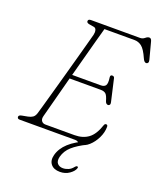

<svg xmlns="http://www.w3.org/2000/svg" viewBox="-166 -825 956 1139"><g transform="rotate(20 312.0 -256.0)"><path d="M370.5 0H20.5Q5.5 0 5.5 -13Q5.5 -23.5 23.5 -27L60.5 -34Q78.5 -37.5 90 -45.5Q101.5 -53.5 107.5 -72Q110.5 -81.5 121.5 -120.2Q132.5 -159 148.2 -215.2Q164 -271.5 181.5 -334.5Q199 -397.5 215.2 -456.5Q231.5 -515.5 243.5 -560.2Q255.5 -605 260.5 -623Q264.5 -639.5 261 -652.8Q257.5 -666 245.5 -668L215.5 -673Q198.5 -676 198.5 -687Q198.5 -700 216.5 -700H525.5Q542 -700 554.2 -710.5Q566.5 -721 577.5 -721Q590 -721 594.5 -702L622.5 -596Q625.5 -584 621.5 -578Q617.5 -572 610.5 -572Q598 -572 588.5 -594Q566 -645 545.2 -661Q524.5 -677 499.5 -677H309.5Q300 -643.5 286 -591.8Q272 -540 255.5 -478.8Q239 -417.5 222.5 -356H402.5Q425 -356 433.5 -368.8Q442 -381.5 436.5 -419Q435 -434 447.5 -434Q455 -434 458.5 -430.2Q462 -426.5 462.5 -422L494.5 -282Q497 -271.5 493 -266.2Q489 -261 483.5 -261Q470 -261 464.5 -278Q455 -312 443.8 -321.5Q432.5 -331 411.5 -331H215.5Q198.5 -267 183.8 -211Q169 -155 159 -117.2Q149 -79.5 146.5 -70Q140.5 -49 149 -37Q157.5 -25 174.5 -25H357.5Q409.5 -25 444.5 -50.8Q479.5 -76.5 500.5 -140Q504 -150 512.5 -150Q522.5 -150 522.5 -137Q522.5 -102 505.5 -67Q488.5 -32 462.5 -8.5Q436.5 15 409.5 15Q400 15 392 7.5Q384 0 370.5 0ZM441.5 -16.5 447 3Q393 29.5 361.2 57.8Q329.5 86 319 125.5Q312 154.5 324.5 168.8Q337 183 359.5 183Q376 183 393.2 175.8Q410.5 168.5 423 152Q429.5 143.5 436 143.5Q445 143.5 441 154.5Q435 173.5 409.5 191.5Q384 209.5 350 209.5Q311 209.5 292.8 186.8Q274.5 164 284 127.5Q307 39 441.5 -16.5Z"/></g></svg>

Font: Fraunces 9pt SuperSoft Thin
Style: Italic
Weight: 100
Italic angle: -16°
Version: Version 1.000;[0bf87f6ff]